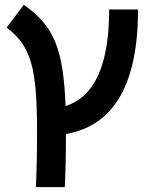

<svg xmlns="http://www.w3.org/2000/svg" viewBox="-20 -557 626 802"><path d="M129.9 224.6Q132.3 176.8 133.5 119.4Q134.8 62 134.8 -4.9Q134.8 -106.9 129.2 -177.5Q123.5 -248 109.4 -296.4Q95.2 -344.7 70.6 -378.9Q45.9 -413.1 7.8 -441.9L79.6 -537.1Q126 -504.4 158 -467.8Q189.9 -431.2 210 -383.5Q230 -335.9 240.2 -270.5Q250.5 -205.1 253.9 -114.3Q436 -171.4 436 -517.6H556.6Q556.6 -49.8 255.4 2.9Q255.4 67.4 254.2 122.8Q252.9 178.2 250.5 224.6Z"/></svg>

Font: Cascadia Code SemiBold
Style: Regular
Weight: 600
Monospace: yes
Designer: Aaron Bell
Foundry: Saja Typeworks
Version: Version 2404.023; ttfautohint (v1.8.4)